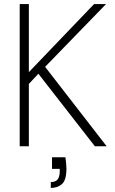

<svg xmlns="http://www.w3.org/2000/svg" viewBox="-20 -720 568 945"><path d="M77 0V-700H122V-365L443 -700H502L202 -391L505 0H447L169 -357L122 -307V0ZM230 205V176Q254 176 264 162.5Q274 149 274 124V111H236V54H302Q304 69 305.5 83.5Q307 98 307 109Q307 166 285.5 185.5Q264 205 230 205Z"/></svg>

Font: DM Sans 18pt ExtraLight
Style: Regular
Weight: 250
Designer: Colophon Foundry, Jonny Pinhorn
Foundry: Colophon Foundry
Version: Version 4.004;gftools[0.9.30]